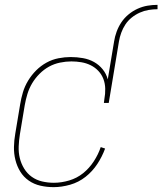

<svg xmlns="http://www.w3.org/2000/svg" viewBox="-20 -763 669 791"><path d="M201 8Q173 8 146.5 2Q120 -4 98.5 -19Q77 -34 63.5 -56Q50 -78 43.5 -104Q37 -130 37.5 -157.5Q38 -185 43 -213L63 -333Q67 -358 74.5 -383Q82 -408 96 -431Q110 -454 129 -473Q148 -492 171.5 -505Q195 -518 221 -523Q247 -528 271 -528Q297 -528 322 -523.5Q347 -519 367.5 -507.5Q388 -496 403 -477.5Q418 -459 424 -436L450 -592Q453 -612 460.5 -632.5Q468 -653 480 -671Q492 -689 509.5 -703.5Q527 -718 547 -727Q567 -736 587.5 -739.5Q608 -743 629 -743V-725Q611 -725 592.5 -722Q574 -719 556 -711Q538 -703 522.5 -690.5Q507 -678 496.5 -662Q486 -646 479.5 -628Q473 -610 470 -592L428 -339H408L410 -355Q414 -376 413.5 -397.5Q413 -419 406 -437.5Q399 -456 385.5 -470.5Q372 -485 354 -494Q336 -503 315.5 -506.5Q295 -510 274 -510Q251 -510 227 -505Q203 -500 182 -488.5Q161 -477 143 -459Q125 -441 112.5 -420Q100 -399 93 -376Q86 -353 82 -330L62 -210Q58 -185 57 -160Q56 -135 61.5 -112Q67 -89 79.5 -68.5Q92 -48 111 -34.5Q130 -21 153.5 -15.5Q177 -10 202 -10Q233 -10 265 -19.5Q297 -29 322.5 -49.5Q348 -70 366.5 -98.5Q385 -127 395 -157L413 -151Q401 -118 381 -87.5Q361 -57 332.5 -34.5Q304 -12 269 -2Q234 8 201 8Z"/></svg>

Font: Iosevka Term Curly Thin
Style: Italic
Weight: 100
Italic angle: -9°
Designer: Belleve Invis
Foundry: Belleve Invis
Version: Version 32.3.0